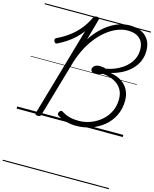

<svg xmlns="http://www.w3.org/2000/svg" viewBox="-203 -1146 1428 1777"><g transform="rotate(15 511.0 -257.5)"><path d="M573 12Q524 12 476 -0.5Q428 -13 392 -37Q383 -43 381.5 -52Q380 -61 388 -73Q395 -84 403 -86.5Q411 -89 419 -83Q457 -59 496 -49Q535 -39 582 -39Q642 -39 697.5 -60Q753 -81 797.5 -119.5Q842 -158 867.5 -211Q893 -264 893 -329Q893 -385 868.5 -424.5Q844 -464 798.5 -487.5Q753 -511 690 -518Q673 -510 653.5 -505Q634 -500 618 -500Q599 -500 586.5 -509.5Q574 -519 575 -534Q577 -549 586 -559Q595 -569 609 -574.5Q623 -580 641 -580Q657 -580 672.5 -577.5Q688 -575 701 -570Q742 -577 780.5 -592Q819 -607 852 -629Q885 -651 910.5 -680Q936 -709 950 -744.5Q964 -780 964 -822Q964 -867 946.5 -898.5Q929 -930 894.5 -947Q860 -964 808 -964Q765 -964 718.5 -947.5Q672 -931 625.5 -897.5Q579 -864 536 -814.5Q493 -765 457 -699Q421 -633 395 -551L237 -5Q234 4 227.5 9Q221 14 206 14Q192 14 185.5 9Q179 4 182 -6L427 -856Q400 -819 366.5 -787.5Q333 -756 293.5 -729.5Q254 -703 208 -680Q196 -674 188.5 -678Q181 -682 176 -694Q172 -706 175 -714Q178 -722 188 -726Q253 -757 304.5 -796Q356 -835 396 -884.5Q436 -934 465 -996Q470 -1005 477 -1009.5Q484 -1014 498 -1014Q512 -1014 518 -1008.5Q524 -1003 521 -992L464 -788Q501 -845 543.5 -887.5Q586 -930 631.5 -958.5Q677 -987 723 -1001Q769 -1015 815 -1015Q881 -1015 927.5 -992Q974 -969 998 -927Q1022 -885 1022 -827Q1022 -773 1002.5 -727.5Q983 -682 947.5 -646Q912 -610 864 -584.5Q816 -559 759 -545L758 -543Q821 -532 863.5 -503.5Q906 -475 928.5 -431Q951 -387 951 -331Q951 -253 920.5 -189.5Q890 -126 836.5 -81Q783 -36 715 -12Q647 12 573 12ZM0 490H1017V500H0ZM0 -20H1017V0H0ZM0 -505H1017V-500H0ZM0 -1010H1017V-1000H0Z"/></g></svg>

Font: Playwrite TZ Guides
Style: Regular
Weight: 400
Designer: Veronika Burian, José Scaglione
Foundry: TypeTogether
Version: Version 1.003